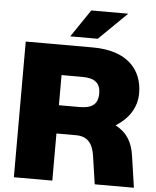

<svg xmlns="http://www.w3.org/2000/svg" viewBox="-60 -965 827 1015"><g transform="rotate(5 353.5 -457.0)"><path d="M52 0H256V-250H360C421 -250 449 -215 459 -150L481 0H689L664 -170C654 -234 630 -285 564 -320C630 -362 673 -422 673 -500C673 -624 592 -720 408 -720H52ZM256 -400V-560H365C427 -560 463 -540 463 -480C463 -420 427 -400 365 -400ZM284 -768H430L579 -914H383Z"/></g></svg>

Font: Aspekta 900
Style: Regular
Weight: 900
Designer: Ivo Dolenc
Version: Version 2.000